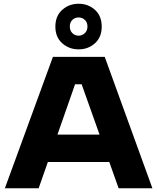

<svg xmlns="http://www.w3.org/2000/svg" viewBox="-20 -1003 837 1023"><path d="M522 -861Q522 -805 486 -772.5Q450 -740 399 -740Q348 -740 311.5 -772.5Q275 -805 275 -861Q275 -918 311.5 -950.5Q348 -983 399 -983Q450 -983 486 -950.5Q522 -918 522 -861ZM446 -862Q446 -884 432 -897Q418 -910 399 -910Q379 -910 365.5 -897Q352 -884 352 -862Q352 -840 365.5 -826.5Q379 -813 399 -813Q418 -813 432 -826.5Q446 -840 446 -862ZM415 -554H380L186 0H6L262 -700H538L792 0H612ZM193 -286H601V-140H193Z"/></svg>

Font: Albert Sans Black
Style: Regular
Weight: 900
Designer: Andreas Rasmussen
Foundry: a.Foundry
Version: Version 1.025